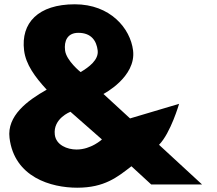

<svg xmlns="http://www.w3.org/2000/svg" viewBox="-20 -860 1013 895"><path d="M814.8 -376 586.2 -308 462.2 -422C462.2 -422 615.5 -501 600.3 -625C587.6 -728 493.9 -840 328.9 -840C157.9 -840 76.5 -753 92.3 -625C100.2 -560 142.4 -502 197.7 -442C107 -391 11.7 -320 24.4 -217C46.8 -34 217.8 15 339.8 15C466.8 15 526.8 -34 592.6 -85L685 0H922L721.3 -185C775.5 -240 814.8 -376 814.8 -376ZM345.2 -707C406.2 -707 429.9 -669 435.3 -625C440.7 -581 394.8 -547 355.7 -524C355.7 -524 289.2 -577 283.3 -625C277.9 -669 294.2 -707 345.2 -707ZM455.2 -210C455.2 -210 405 -163 337 -163C293 -163 241.4 -184 235.5 -232C226.2 -308 308.4 -339 308.4 -339Z"/></svg>

Font: Hussar
Style: BdOpOblOne
Weight: 700
Foundry: Cannot Into Space Fonts
Version: Version 2.00